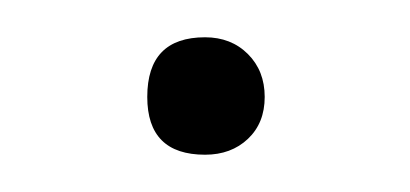

<svg xmlns="http://www.w3.org/2000/svg" viewBox="-20 -82 220 103"><path d="M90 1Q59 1 59 -30Q59 -62 90 -62Q104 -62 113 -53Q122 -44 122 -30Q122 -16 113 -7.5Q104 1 90 1Z"/></svg>

Font: Encode Sans Compressed
Style: Thin
Weight: 100
Designer: Pablo Impallari, Andres Torresi
Foundry: Pablo Impallari, Andres Torresi
Version: Version 1.000; ttfautohint (v1.00) -l 8 -r 50 -G 200 -x 14 -